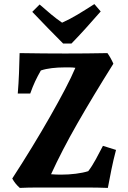

<svg xmlns="http://www.w3.org/2000/svg" viewBox="-20 -920 628 940"><path d="M77 0Q54 -20 40 -46Q90 -123 137 -200Q184 -277 225 -349Q266 -421 298 -482Q330 -543 349 -588Q335 -590 322 -590Q309 -590 296 -590Q264 -590 234 -586.5Q204 -583 180 -575Q164 -547 152 -521.5Q140 -496 128 -462H67Q71 -511 73 -561Q75 -611 76 -660Q138 -659 193 -658.5Q248 -658 300 -658Q352 -658 402.5 -658.5Q453 -659 506 -660Q514 -649 522 -634.5Q530 -620 535 -608Q434 -447 358.5 -315Q283 -183 230 -67Q242 -66 254.5 -65.5Q267 -65 279 -65Q316 -65 351.5 -69.5Q387 -74 412 -82Q430 -105 449 -140Q468 -175 484 -206L548 -186Q535 -137 525.5 -90Q516 -43 508 0Q459 -2 400.5 -2Q342 -2 283 -2Q224 -2 170 -2Q116 -2 77 0ZM330 -707H289Q256 -740 214.5 -782.5Q173 -825 138 -862L174 -898Q206 -870 230.5 -849.5Q255 -829 284 -809Q322 -826 359.5 -848.5Q397 -871 442 -900L473 -864Q432 -817 398 -779.5Q364 -742 330 -707Z"/></svg>

Font: Alkalami
Style: Regular
Weight: 400
Designer: Becca Hirsbrunner Spalinger
Foundry: SIL International
Version: Version 2.000